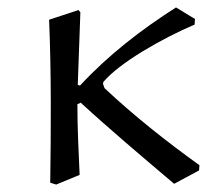

<svg xmlns="http://www.w3.org/2000/svg" viewBox="-20 -492 595 516"><path d="M504 -441 453 -472C359 -412 271 -344 195 -262L189 -264C190 -295 194 -401 196 -459L191 -465L112 -439C118 -293 117 -147 115 -1L131 4L194 -22C191 -85 188 -151 188 -212L197 -216C273 -146 363 -70 448 2L515 -34L516 -48C427 -112 341 -180 261 -255L257 -266C257 -268 257 -270 258 -272C301 -323 414 -388 503 -426Z"/></svg>

Font: Neo Euler
Style: Euler
Weight: 500
Designer: Hermann Zapf
Version: Version 000.002